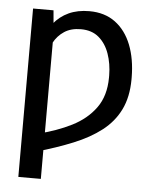

<svg xmlns="http://www.w3.org/2000/svg" viewBox="-53 -577 663 822"><g transform="rotate(5 279.0 -165.5)"><path d="M153.3 -422.9V201.2H56.6V-522.5H144.5ZM127.9 -315.4 81.1 -276.4Q86.9 -335.9 102.5 -383.3Q118.2 -430.7 144.8 -463.9Q171.4 -497.1 209.5 -514.6Q247.6 -532.2 297.9 -532.2Q364.3 -532.2 409.7 -498.5Q455.1 -464.8 478.8 -404.8Q502.4 -344.7 502.9 -265.6V-255.9Q502.4 -180.7 475.8 -126.5Q449.2 -72.3 399.4 -33.7Q349.6 4.9 279.5 33.4Q209.5 62 122.1 86.9V9.8Q203.1 -9.8 267.1 -42Q331.1 -74.2 368.4 -126Q405.8 -177.7 406.2 -255.9V-265.6Q405.8 -315.9 390.9 -358.4Q376 -400.9 345.9 -426.5Q315.9 -452.1 268.6 -452.1Q226.1 -452.1 197.3 -433.1Q168.5 -414.1 151.9 -382.8Q135.3 -351.6 127.9 -315.4Z"/></g></svg>

Font: Inter Display V
Style: Regular
Weight: 400
Designer: Rasmus Andersson
Foundry: rsms
Version: Version 3.015;git-src